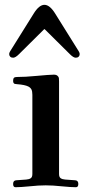

<svg xmlns="http://www.w3.org/2000/svg" viewBox="-20 -782 375 808"><path d="M18.6 -554.7Q18.6 -559.1 22.5 -565.9L121.6 -724.6Q144.5 -761.7 167 -761.7Q189.5 -761.7 212.4 -724.6L311.5 -565.9Q315.4 -559.1 315.4 -554.7Q315.4 -547.9 311 -543.5Q306.6 -539.1 298.8 -539.1Q289.1 -539.1 274.4 -553.7L168 -659.2H166L59.6 -553.7Q44.9 -539.1 35.2 -539.1Q27.3 -539.1 22.9 -543.5Q18.6 -547.9 18.6 -554.7ZM35.2 -7.8Q35.2 -22.9 48.8 -23.4L90.8 -26.4Q102.5 -27.3 109.4 -32Q116.2 -36.6 116.2 -49.8V-382.8Q116.2 -397.9 112.3 -405.5Q108.4 -413.1 99.1 -418Q84.5 -425.3 51.8 -427.7Q44.9 -428.2 42.2 -429Q39.6 -429.7 37.4 -432.6Q35.2 -435.5 35.2 -441.9Q35.2 -450.7 38.6 -454.3Q42 -458 51.3 -458Q86.4 -458 131.3 -462.4Q189.5 -467.8 206.5 -467.8Q216.8 -467.8 221.9 -463.1Q227.1 -458.5 227.8 -453.6Q228.5 -448.7 228.5 -439.9V-49.8Q228.5 -36.6 235.4 -32Q242.2 -27.3 253.9 -26.4L295.9 -23.4Q309.6 -22.9 309.6 -7.8Q309.6 5.9 299.3 5.9Q279.3 5.9 239.3 2Q202.6 -2 172.4 -2Q142.1 -2 105.5 2Q65.4 5.9 45.4 5.9Q35.2 5.9 35.2 -7.8Z"/></svg>

Font: Monomachus
Style: Medium
Weight: 500
Designer: Alexey Kryukov
Version: Version 1.0